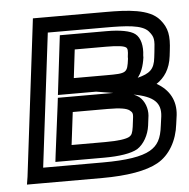

<svg xmlns="http://www.w3.org/2000/svg" viewBox="-44 -552 610 621"><g transform="rotate(-5 261.0 -242.0)"><path d="M515 -349 517 -366C523 -414 519 -440 495 -468C463 -506 391 -509 322 -509H110H85L82 -484L23 0L19 25H44H263C345 25 408 14 445 -7C485 -29 511 -75 517 -128L521 -157C526 -203 506 -240 465 -263C491 -280 510 -307 515 -349ZM305 -305H200L211 -397H313C352 -397 370 -394 377 -389C382 -385 383 -379 380 -358V-352C374 -306 372 -305 305 -305ZM376 -131C373 -111 370 -105 362 -100C351 -94 327 -90 283 -90H174L187 -196H301C342 -196 362 -192 371 -185C380 -178 381 -174 380 -163L376 -131ZM426 -131 430 -163C432 -186 423 -211 406 -225C401 -229 395 -232 388 -235C454 -223 476 -200 471 -157L467 -128C462 -85 450 -64 424 -49C396 -33 347 -25 270 -25H76L129 -459H316C383 -459 435 -457 455 -434C471 -415 472 -407 467 -366L465 -349C461 -310 445 -298 406 -288C418 -303 426 -323 430 -352V-358C434 -388 428 -416 411 -429C396 -441 362 -447 319 -447H192H167L164 -422L147 -280L144 -255H169H268L323 -246C318 -246 312 -246 307 -246H168H143L140 -221L120 -65L117 -40H142H276C325 -40 363 -46 384 -58C406 -72 422 -101 426 -131Z"/></g></svg>

Font: Gamestation Display Outline
Style: Italic
Weight: 400
Designer: Jonas Hecksher
Foundry: Jonas Hecksher, Playtypeª, e-types AS
Version: Version 1.003